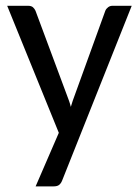

<svg xmlns="http://www.w3.org/2000/svg" viewBox="-20 -498 493 679"><path d="M199.7 140.6Q195.8 150.4 189.2 155.8Q182.6 161.1 169.9 161.1H106L188 -28.3L5.4 -477.5H79.6Q90.8 -477.5 96.7 -472.2Q102.5 -466.8 105.5 -460L216.8 -161.1Q220.7 -150.9 224.4 -140.6Q228 -130.4 230.5 -120.1Q233.4 -130.9 237.1 -141.4Q240.7 -151.9 244.6 -162.1L352.5 -460Q355.5 -467.3 362.3 -472.4Q369.1 -477.5 377.4 -477.5H445.8Z"/></svg>

Font: Carlito
Style: Regular
Weight: 400
Designer: Lukasz Dziedzic
Foundry: tyPoland Lukasz Dziedzic
Version: Version 1.104